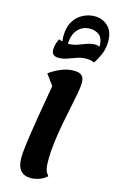

<svg xmlns="http://www.w3.org/2000/svg" viewBox="-161 -1150 756 1236"><g transform="rotate(15 217.0 -531.5)"><path d="M179 25Q87 25 87 -87Q87 -112 92 -156Q97 -200 105.5 -255Q114 -310 123.5 -368.5Q133 -427 143 -482.5Q153 -538 160 -583L108 -654Q144 -680 186 -697.5Q228 -715 270 -715Q307 -715 323 -700Q339 -685 339 -653Q339 -628 331 -584Q323 -540 311 -483.5Q299 -427 287 -363.5Q275 -300 267 -237Q259 -174 259 -116Q259 -84 262 -66Q265 -48 271 -37.5Q277 -27 286 -16Q263 5 234.5 15Q206 25 179 25ZM151 -769Q105 -769 105 -812Q105 -828 110 -846.5Q115 -865 124 -885Q130 -883 136 -881Q142 -879 149 -877Q146 -894 146 -911Q146 -972 170 -1011Q194 -1050 231.5 -1069Q269 -1088 308 -1088Q363 -1088 398.5 -1053Q434 -1018 434 -954Q434 -906 416 -864.5Q398 -823 380 -799Q368 -805 355 -807.5Q342 -810 328 -810Q295 -810 265.5 -799.5Q236 -789 208 -779Q180 -769 151 -769ZM302 -1003Q252 -1003 220.5 -969Q189 -935 187 -872Q220 -872 249 -882.5Q278 -893 305 -903Q332 -913 360 -913Q376 -913 389 -906Q388 -964 361.5 -983.5Q335 -1003 302 -1003Z"/></g></svg>

Font: Lemonada SemiBold
Style: Regular
Weight: 600
Designer: Mohamed Gaber (Arabic), Eduardo Tunni (Latin)
Foundry: Kief Type Foundry
Version: Version 4.005; ttfautohint (v1.8.3)